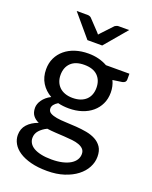

<svg xmlns="http://www.w3.org/2000/svg" viewBox="-164 -806 850 1076"><g transform="rotate(20 261.0 -268.0)"><path d="M30 0ZM247 -516Q280 -516 308.2 -508.8Q336.5 -501.5 360.5 -488H500.5V-453Q500.5 -435 478.5 -430.5L423 -422.5Q438.5 -390.5 438.5 -352.5Q438.5 -315 424.2 -285Q410 -255 384.5 -233.5Q359 -212 323.8 -200.5Q288.5 -189 247 -189Q212 -189 182 -196.5Q150.5 -177.5 150.5 -154.5Q150.5 -137 165.2 -128.2Q180 -119.5 204 -115.5Q228 -111.5 258.5 -110.5Q289 -109.5 321 -107.2Q353 -105 383.5 -99.5Q414 -94 438 -81.2Q462 -68.5 476.8 -46.5Q491.5 -24.5 491.5 11Q491.5 44 475.2 74.8Q459 105.5 428.2 129.2Q397.5 153 353 167.5Q308.5 182 252.5 182Q196.5 182 154.8 171Q113 160 85.2 141.5Q57.5 123 43.8 98.8Q30 74.5 30 48Q30 10.5 53.2 -15.2Q76.5 -41 117 -55.5Q94.5 -65.5 81.5 -82.8Q68.5 -100 68.5 -128.5Q68.5 -139.5 72.5 -151.2Q76.5 -163 84.8 -174.8Q93 -186.5 105.2 -197Q117.5 -207.5 133.5 -215.5Q96 -236.5 74.5 -271.2Q53 -306 53 -352.5Q53 -390 67.5 -420Q82 -450 107.8 -471.5Q133.5 -493 169 -504.5Q204.5 -516 247 -516ZM404 26.5Q404 8.5 393.8 -2.5Q383.5 -13.5 366 -20Q348.5 -26.5 325.5 -29Q302.5 -31.5 277 -33Q251.5 -34.5 224.8 -36Q198 -37.5 173.5 -41Q146.5 -28 129.5 -9Q112.5 10 112.5 35.5Q112.5 52 121 66.2Q129.5 80.5 146.8 90.8Q164 101 190.8 107Q217.5 113 254 113Q290 113 318 106.5Q346 100 365 88.5Q384 77 394 61.2Q404 45.5 404 26.5ZM247 -251.5Q273.5 -251.5 293.5 -258.8Q313.5 -266 327 -279Q340.5 -292 347.2 -310Q354 -328 354 -350Q354 -395 326.8 -421.8Q299.5 -448.5 247 -448.5Q194.5 -448.5 167.2 -421.8Q140 -395 140 -350Q140 -328.5 147 -310.5Q154 -292.5 167.5 -279.2Q181 -266 201 -258.8Q221 -251.5 247 -251.5ZM102.5 -717.5H168.5Q174.5 -717.5 180.2 -715.2Q186 -713 189 -710L251.5 -644L260 -634L269 -644L331 -710Q335 -712.5 340.5 -715Q346 -717.5 352 -717.5H415.5L303 -584.5H215Z"/></g></svg>

Font: Lato Medium
Style: Regular
Weight: 500
Designer: Lukasz Dziedzic
Foundry: tyPoland Lukasz Dziedzic
Version: Version 2.006; 2014-01-15